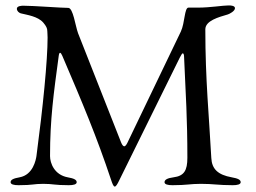

<svg xmlns="http://www.w3.org/2000/svg" viewBox="-20 -676 941 706"><path d="M735 -568C735 -600 784 -613 818 -623C824 -625 844 -635 844 -646C844 -655 829 -656 823 -656H820C800 -656 752 -648 709 -648H673C658 -648 660 -592 645 -560L448 -150C444 -142 440 -138 437 -138C433 -138 429 -143 425 -153L267 -554C257 -581 249 -647 231 -647C205 -647 102 -655 65 -655C59 -655 42 -654 42 -644C42 -635 50 -629 56 -627C80 -621 119 -616 139 -593C150 -580 154 -572 154 -561C154 -555 155 -548 155 -538C155 -454 138 -282 114 -102C112 -89 102 -33 52 -24C29 -20 19 -15 19 -6C19 2 31 5 48 5C102 5 103 0 139 0C176 0 179 5 233 5C250 5 262 2 262 -6C262 -15 252 -20 229 -24C180 -33 164 -76 164 -102C164 -238 177 -330 196 -471C198 -486 203 -485 209 -471C284 -296 336 -172 388 -16C393 -1 397 10 402 10C406 10 411 3 419 -14L641 -464C646 -474 650 -480 652 -480C655 -480 657 -475 657 -464C663 -329 669 -240 669 -96C669 -49 657 -29 618 -24C595 -21 585 -15 585 -6C585 2 597 5 614 5C668 5 678 0 719 0C765 0 782 5 836 5C853 5 865 2 865 -6C865 -15 855 -20 832 -24C782 -33 759 -54 757 -95C749 -246 735 -382 735 -568Z"/></svg>

Font: EB Garamond SC 08
Style: Regular
Weight: 400
Version: Version 0.016